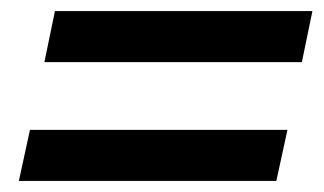

<svg xmlns="http://www.w3.org/2000/svg" viewBox="-20 -470 584 346"><path d="M60 -358 79 -450H543L524 -358ZM14 -144 34 -236H498L478 -144Z"/></svg>

Font: Geist Medium
Style: Italic
Weight: 500
Italic angle: -12°
Designer: Basement.studio, Andrés Briganti, Mateo Zaragoza
Foundry: Basement.studio, Vercel, Andrés Briganti, Guido Ferreyra, Mateo Zaragoza
Version: Version 1.500; ttfautohint (v1.8.4.7-5d5b)